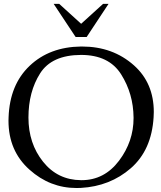

<svg xmlns="http://www.w3.org/2000/svg" viewBox="-20 -944 826 982"><path d="M254.4 -924.3H282.7L395 -822.3L507.3 -924.3H535.2L423.3 -754.9H366.7ZM394.5 -706.1H399.4Q557.1 -706.1 665.5 -609.4Q766.6 -519 766.6 -371.1Q766.6 -357.9 765.6 -344.2Q755.4 -176.3 649.2 -83.7Q543 8.8 393.6 17.1Q382.3 17.6 371.1 17.6Q235.4 17.6 130.9 -76.2Q23.4 -171.9 23.4 -326.7Q23.4 -335.4 23.9 -344.2Q29.8 -510.7 131.6 -607.4Q233.4 -704.1 394.5 -706.1ZM394.5 -663.1Q244.6 -662.6 185.1 -568.6Q125.5 -474.6 125.5 -342.8Q125.5 -210.4 200.2 -116.9Q274.9 -23.4 394.5 -22.5H397Q513.7 -22.5 588.9 -122.1Q663.1 -220.7 663.1 -339.8V-342.8Q662.1 -464.4 599.6 -563.7Q537.1 -663.1 394.5 -663.1Z"/></svg>

Font: Caudex
Style: Regular
Weight: 400
Version: Version 1.04